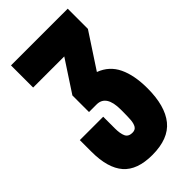

<svg xmlns="http://www.w3.org/2000/svg" viewBox="-262 -935 1018 1018"><g transform="rotate(-45 247.0 -426.0)"><path d="M237.3 6.8Q124.5 6.8 72.8 -52.5Q21 -111.8 21 -233.9V-321.3H196.3V-233.9Q196.3 -194.8 206.3 -173.1Q216.3 -151.4 246.1 -151.4Q267.6 -151.4 276.6 -166.5Q285.6 -181.6 287.4 -206.8Q289.1 -231.9 289.1 -261.7V-282.7Q289.1 -392.1 217.3 -392.1H160.6V-516.6L276.4 -693.4H43V-859.4H468.3V-708L340.3 -512.7Q408.2 -487.3 438.7 -423.3Q469.2 -359.4 469.2 -261.7Q469.2 -129.4 414.1 -61.3Q358.9 6.8 237.3 6.8Z"/></g></svg>

Font: webenart
Style: Regular
Weight: 400
Designer: Vernon Adams
Foundry: Vernon Adams
Version: Version 2.116; ttfautohint (v1.8.3)